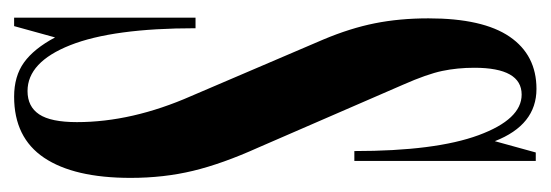

<svg xmlns="http://www.w3.org/2000/svg" viewBox="-274 -496 780 272"><g transform="rotate(90 116.0 -360.0)"><path d="M153 -79Q153 -157 116 -241L36 -428Q20 -466 13 -501Q6 -536 6 -577Q6 -654 32 -692Q58 -730 106 -730Q157 -730 180 -671L196 -729H208V-472H194Q194 -587 171.5 -648Q149 -709 114 -709Q76 -709 76 -642Q76 -618 80.5 -596.5Q85 -575 100 -541L189 -336Q212 -285 222 -243.5Q232 -202 232 -155Q232 -75 203.5 -32.5Q175 10 117 10Q88 10 68.5 -4Q49 -18 33 -48L17 10H5V-247H20Q20 -130 44 -69.5Q68 -9 109 -9Q131 -9 142 -25.5Q153 -42 153 -79Z"/></g></svg>

Font: FFF_Magyar-Nemzet Bold
Style: Regular
Weight: 700
Width: 2
Designer: bBox Type GmbH
Foundry: bBox Type GmbH
Version: Version 0.004